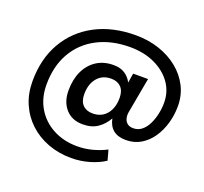

<svg xmlns="http://www.w3.org/2000/svg" viewBox="-133 -834 1167 1100"><g transform="rotate(20 450.0 -284.0)"><path d="M406 110Q330 110 264.5 85.5Q199 61 150.5 16Q102 -29 75 -91Q48 -153 48 -228Q48 -365 106.5 -466Q165 -567 270 -622.5Q375 -678 516 -678Q593 -678 659.5 -655.5Q726 -633 775.5 -592.5Q825 -552 852.5 -497.5Q880 -443 880 -378Q880 -324 865.5 -273.5Q851 -223 823.5 -182.5Q796 -142 756 -118Q716 -94 665 -94Q617 -94 588.5 -116.5Q560 -139 551 -184Q528 -143 492 -118.5Q456 -94 402 -94Q336 -94 298 -137Q260 -180 260 -249Q260 -316 283.5 -366.5Q307 -417 350.5 -445.5Q394 -474 454 -474Q495 -474 522.5 -456.5Q550 -439 566 -408L575 -466H666L627 -252Q623 -231 627.5 -212.5Q632 -194 645.5 -183Q659 -172 682 -172Q711 -172 733 -189.5Q755 -207 769.5 -236.5Q784 -266 791.5 -300.5Q799 -335 799 -369Q799 -437 761.5 -489.5Q724 -542 658.5 -572.5Q593 -603 508 -603Q395 -603 309.5 -558.5Q224 -514 177 -432Q130 -350 130 -237Q130 -157 166.5 -95.5Q203 -34 268 0.5Q333 35 415 35Q463 35 507.5 23Q552 11 591 -9L608 53Q569 79 515.5 94.5Q462 110 406 110ZM434 -172Q488 -172 519 -209.5Q550 -247 550 -308Q550 -351 528 -373.5Q506 -396 468 -396Q414 -396 383 -358.5Q352 -321 352 -260Q352 -217 374 -194.5Q396 -172 434 -172Z"/></g></svg>

Font: Gantari SemiBold
Style: Italic
Weight: 600
Italic angle: -10°
Designer: Anugrah Pasau
Foundry: Lafontype
Version: Version 1.000